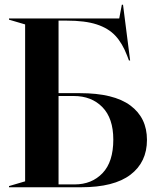

<svg xmlns="http://www.w3.org/2000/svg" viewBox="-20 -790 663 810"><path d="M18 -5 86 -25V-687L18 -707V-712H483L494 -770H499L529 -535H524L516 -556Q496 -608 466.5 -639.5Q437 -671 388 -687Q339 -703 261 -703H227V-397H317Q460 -397 530 -345Q600 -293 600 -200Q600 -106 530.5 -53Q461 0 322 0H18ZM295 -12Q367 -12 412.5 -59.5Q458 -107 458 -201Q458 -291 412 -338Q366 -385 291 -385H227V-12Z"/></svg>

Font: Nyght Serif Medium
Style: Regular
Weight: 500
Designer: Maksym Kobuzan
Version: Version 0.410